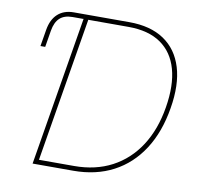

<svg xmlns="http://www.w3.org/2000/svg" viewBox="-81 -811 917 895"><g transform="rotate(10 378.0 -364.0)"><path d="M71.3 -545.9 84.5 -625Q92.8 -674.8 121.8 -701.2Q150.9 -727.5 197.3 -727.5H251L247.1 -705.1H195.3Q156.7 -705.1 135.3 -685.5Q113.8 -666 106.9 -625L93.8 -545.9ZM322.8 0H142.1L146 -22.5H322.8Q423.8 -22.5 501.5 -63.5Q579.1 -104.5 629.2 -181.6Q679.2 -258.8 696.8 -366.2Q714.4 -472.7 693.1 -548.3Q671.9 -624 613.3 -664.6Q554.7 -705.1 460 -705.1H258.8L262.7 -727.5H460Q560.5 -727.5 624.8 -684.3Q689 -641.1 713.6 -560.3Q738.3 -479.5 719.2 -366.2Q700.2 -250.5 647.2 -168.5Q594.2 -86.4 512 -43.2Q429.7 0 322.8 0ZM273.4 -727.5 152.8 0H130.4L251 -727.5Z"/></g></svg>

Font: Inter 24pt Thin
Style: Italic
Weight: 250
Italic angle: -9.3988°
Version: Version 4.001;git-66647c0bb